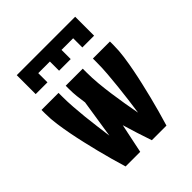

<svg xmlns="http://www.w3.org/2000/svg" viewBox="-202 -872 1004 1004"><g transform="rotate(-45 300.0 -370.0)"><path d="M84 -600V-740H516V-600H429V-668H343V-600H257V-668H171V-600ZM149 0Q137 -40 125.5 -81Q114 -122 104 -162.5Q94 -203 84.5 -244Q75 -285 67 -326.5Q59 -368 53 -410Q47 -452 47 -494V-520H173V-494Q173 -454 176 -414Q179 -374 183 -334Q187 -294 192.5 -254Q198 -214 203 -174L236 -387Q232 -413 229 -440Q226 -467 226 -494V-520H352V-494Q352 -451 356 -408Q360 -365 366 -322.5Q372 -280 379 -237.5Q386 -195 394 -153Q400 -195 405.5 -237.5Q411 -280 415.5 -323Q420 -366 423.5 -408.5Q427 -451 427 -494V-520H553V-494Q553 -452 547 -410Q541 -368 533 -326.5Q525 -285 515.5 -244Q506 -203 496 -162.5Q486 -122 474.5 -81Q463 -40 451 0H343Q329 -41 316 -81.5Q303 -122 291 -163L257 0Z"/></g></svg>

Font: Iosevka SS04 XBd Ex
Style: Regular
Weight: 800
Width: 7
Monospace: yes
Designer: Belleve Invis
Foundry: Belleve Invis
Version: Version 19.0.0; ttfautohint (v1.8.4)